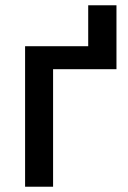

<svg xmlns="http://www.w3.org/2000/svg" viewBox="-20 -707 483 727"><path d="M75 0V-532H314V-687H421V-445H181V0Z"/></svg>

Font: Geist Med
Style: Regular
Weight: 400
Designer: Basement.studio, Andrés Briganti, Mateo Zaragoza
Foundry: Basement.studio, Vercel, Andrés Briganti, Guido Ferreyra, Mateo Zaragoza
Version: Version 1.401